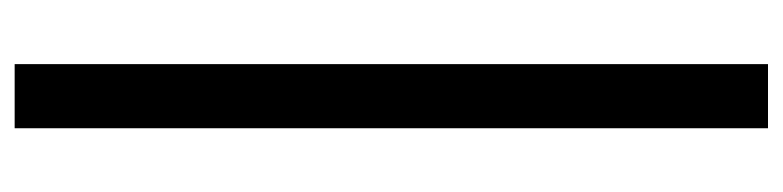

<svg xmlns="http://www.w3.org/2000/svg" viewBox="-423 -425 1068 262"><g transform="rotate(-90 111.0 -294.0)"><path d="M67 220V-808H154.5V220Z"/></g></svg>

Font: Encode Sans Condensed Condensed Medium
Style: Regular
Weight: 500
Width: 3
Designer: Multiple Designers
Foundry: Impallari Type
Version: Version 3.000; ttfautohint (v1.8.3) -l 8 -r 50 -G 200 -x 14 